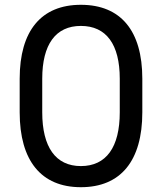

<svg xmlns="http://www.w3.org/2000/svg" viewBox="-20 -770 675 800"><path d="M317 10C483 10 573 -100 573 -302V-442C573 -642 483 -750 317 -750C152 -750 62 -642 62 -442V-302C62 -100 152 10 317 10ZM156 -302V-442C156 -585 212 -662 317 -662C423 -662 479 -585 479 -442V-302C479 -157 423 -78 317 -78C212 -78 156 -157 156 -302Z"/></svg>

Font: Malmofest
Style: Regular
Weight: 400
Designer: Jonny Pinhorn (Poppins), Kolossal
Version: Version 1.004;Glyphs 3.1.2 (3151)